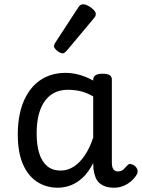

<svg xmlns="http://www.w3.org/2000/svg" viewBox="-20 -859 664 896"><path d="M250 17Q195 17 152.5 -11Q110 -39 86.5 -94Q63 -149 63 -232Q63 -284 72.5 -328.5Q82 -373 101 -408.5Q120 -444 147 -468.5Q174 -493 209 -506Q244 -519 287 -519Q319 -519 352 -509.5Q385 -500 415 -483V-487Q415 -501 426 -508Q437 -515 459 -515Q481 -515 491.5 -508.5Q502 -502 502 -488V-99Q502 -85 505.5 -76Q509 -67 515.5 -63Q522 -59 530 -59Q540 -59 546.5 -62Q553 -65 559.5 -71.5Q566 -78 575 -88Q581 -95 590 -93.5Q599 -92 609 -85Q619 -76 621.5 -65.5Q624 -55 619 -46Q608 -27 591.5 -13Q575 1 555 9Q535 17 513 17Q490 17 473 11.5Q456 6 443.5 -5.5Q431 -17 425 -33.5Q419 -50 416 -71Q416 -76 415.5 -83Q415 -90 415 -98Q393 -55 366 -30Q339 -5 309.5 6Q280 17 250 17ZM151 -235Q151 -183 163 -144Q175 -105 200 -84Q225 -63 263 -63Q294 -63 322 -80Q350 -97 374 -131.5Q398 -166 415 -217V-409Q384 -427 355.5 -433.5Q327 -440 297 -440Q270 -440 247.5 -432Q225 -424 207 -407.5Q189 -391 176.5 -366.5Q164 -342 157.5 -309.5Q151 -277 151 -235ZM273 -610Q262 -610 247 -622Q232 -634 232 -644Q232 -647 233 -650Q234 -653 238 -660L345 -824Q350 -832 355.5 -835.5Q361 -839 369 -839Q379 -839 392.5 -831.5Q406 -824 416.5 -813.5Q427 -803 427 -794Q427 -787 424.5 -782.5Q422 -778 415 -770L292 -623Q280 -610 273 -610Z"/></svg>

Font: Playwrite GB J
Style: Regular
Weight: 400
Designer: Veronika Burian, José Scaglione
Foundry: TypeTogether
Version: Version 1.002